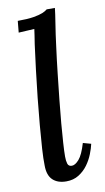

<svg xmlns="http://www.w3.org/2000/svg" viewBox="-87 -798 465 851"><g transform="rotate(-10 145.0 -372.0)"><path d="M224 -755Q221 -728 216 -697.5Q211 -667 207 -638Q203 -609 200 -585Q192 -525 185.5 -465.5Q179 -406 173 -350.5Q167 -295 163 -246.5Q159 -198 156.5 -160Q154 -122 154 -98Q154 -79 158 -66Q162 -53 177 -53Q192 -53 209.5 -73Q227 -93 242 -144L278 -134Q274 -115 264 -89.5Q254 -64 237.5 -41.5Q221 -19 197 -4Q173 11 141 11Q102 11 80 -10Q58 -31 58 -75Q57 -104 60 -151Q63 -198 68 -255.5Q73 -313 79.5 -375.5Q86 -438 93.5 -498.5Q101 -559 108 -612Q112 -636 114 -650.5Q116 -665 118 -679Q101 -678 82 -677Q63 -676 47 -675L52 -727Q97 -727 123.5 -731.5Q150 -736 164.5 -742Q179 -748 187 -755Z"/></g></svg>

Font: Lora Medium
Style: Italic
Weight: 500
Italic angle: -3°
Designer: Olga Karpushina, Alexei Vanyashin (Cyrillic)
Foundry: Cyreal
Version: Version 3.004